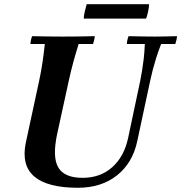

<svg xmlns="http://www.w3.org/2000/svg" viewBox="-20 -873 857 908"><path d="M348 15Q205 15 142.5 -38Q80 -91 102 -198L165 -490Q175 -537 181 -578Q187 -619 192 -665H124Q124 -673 126.5 -684Q129 -695 132 -702Q166 -701 205.5 -700.5Q245 -700 279 -700Q314 -700 353.5 -700.5Q393 -701 428 -702Q428 -695 425.5 -684Q423 -673 420 -665H352Q338 -621 326.5 -578.5Q315 -536 305 -490L250 -238Q227 -129 256 -80.5Q285 -32 371 -32Q454 -32 510.5 -82Q567 -132 586 -221L643 -490Q648 -516 652 -540Q656 -564 659.5 -593.5Q663 -623 665 -665H580Q580 -673 582.5 -684Q585 -695 588 -702Q628 -701 660.5 -700.5Q693 -700 712 -700Q729 -700 755.5 -700.5Q782 -701 817 -702Q817 -695 814.5 -684Q812 -673 809 -665H742Q727 -626 718 -597Q709 -568 702.5 -543Q696 -518 690 -490L629 -205Q607 -102 533 -43.5Q459 15 348 15ZM671 -785H376Q376 -798 381 -819Q386 -840 390 -853H685Q685 -840 680.5 -819Q676 -798 671 -785Z"/></svg>

Font: Poltawski Nowy SemiBold
Style: Italic
Weight: 600
Italic angle: -12°
Version: Version 1.001;gftools[0.9.25]